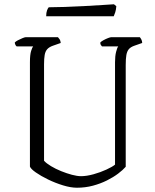

<svg xmlns="http://www.w3.org/2000/svg" viewBox="-20 -878 727 898"><path d="M340 0Q311 0 275 -11Q239 -22 205 -38.5Q171 -55 147.5 -71.5Q124 -88 120 -99V-587Q120 -622 125.5 -639.5Q131 -657 135 -661H58Q55 -663 52.5 -667.5Q50 -672 49 -679Q53 -684 63.5 -689.5Q74 -695 85 -699.5Q96 -704 100 -704H251Q255 -700 259 -694Q263 -688 264 -677L227 -664Q210 -658 201 -648Q192 -638 189 -621Q186 -604 186 -577V-126Q197 -114 218.5 -101Q240 -88 266 -77.5Q292 -67 316.5 -60.5Q341 -54 359 -54Q385 -54 417.5 -63Q450 -72 478 -85Q506 -98 518 -108V-587Q518 -616 523 -635.5Q528 -655 533 -661H457Q454 -664 451.5 -668Q449 -672 449 -679Q453 -684 464 -690Q475 -696 485.5 -700Q496 -704 500 -704H634Q637 -701 641 -693.5Q645 -686 645 -677L608 -664Q591 -658 582.5 -648Q574 -638 571 -620.5Q568 -603 568 -574V-98Q555 -83 532.5 -66Q510 -49 480 -34Q450 -19 414.5 -9.5Q379 0 340 0ZM196 -802Q196 -819 200 -829.5Q204 -840 208 -844Q238 -844 282.5 -845.5Q327 -847 373.5 -849.5Q420 -852 458 -854.5Q496 -857 513 -858L524 -849Q523 -833 519 -820.5Q515 -808 512 -802Z"/></svg>

Font: Texturina 12pt Thin
Style: Regular
Weight: 250
Designer: Guillermo Torres Carreño
Foundry: Omnibus-Type
Version: Version 1.002